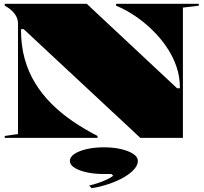

<svg xmlns="http://www.w3.org/2000/svg" viewBox="-20 -728 1075 1014"><path d="M5 0V-10L75 -20V-605Q75 -631 57.5 -655Q40 -679 5 -698V-708H438L915 -262H930V-267Q930 -324 911.5 -377.5Q893 -431 860 -479.5Q827 -528 784.5 -569.5Q742 -611 693 -644Q644 -677 593 -698V-708H1030V-698L946 -688V0H721L105 -574H91V-569Q91 -487 110.5 -417Q130 -347 166 -288.5Q202 -230 252 -180Q302 -130 363.5 -88Q425 -46 495 -10V0ZM464 266 451 252Q476 246 501 237.5Q526 229 546.5 219Q567 209 578 200L568 191H528Q478 191 437.5 182Q397 173 373 157.5Q349 142 349 122Q349 101 373 85Q397 69 437.5 59.5Q478 50 528 50Q579 50 619.5 59.5Q660 69 684 85Q708 101 708 122Q708 144 688 166.5Q668 189 634 208.5Q600 228 556.5 243Q513 258 464 266Z"/></svg>

Font: Kalnia SemiExpanded
Style: Bold
Weight: 700
Width: 6
Designer: Frida Medrano
Foundry: Frida Medrano
Version: Version 1.105